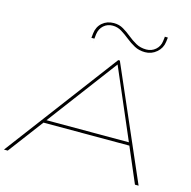

<svg xmlns="http://www.w3.org/2000/svg" viewBox="-158 -1049 1168 1175"><g transform="rotate(15 425.5 -461.0)"><path d="M-30 0 504 -710H514L823 0H800L705 -222H161L-6 0ZM175 -241H697L507 -683ZM332 -828Q328 -791 327 -782Q326 -773 326.5 -778.5Q327 -784 328 -792.5Q329 -801 329 -799H310Q311 -810 313 -828Q318 -871 347.5 -896.5Q377 -922 420 -922Q454 -922 481 -906Q508 -890 533 -869.5Q558 -849 586.5 -833Q615 -817 652 -817Q686 -817 710.5 -838.5Q735 -860 739 -893Q742 -914 742 -916Q742 -918 742 -922H761Q761 -918 761 -916Q761 -914 758 -893Q753 -853 721.5 -826Q690 -799 649 -799Q611 -799 581.5 -815Q552 -831 526 -852Q500 -873 474 -889Q448 -905 417 -905Q384 -905 360.5 -884Q337 -863 332 -828ZM310 -799Q308 -779 307.5 -777Q307 -775 308 -781Q309 -787 309.5 -793.5Q310 -800 310 -799Z"/></g></svg>

Font: Georama ExtraExtended Thin
Style: Italic
Weight: 100
Width: 8
Italic angle: -9°
Designer: Jean-Baptiste Levee
Foundry: Production Type
Version: Version 1.000